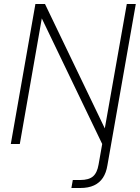

<svg xmlns="http://www.w3.org/2000/svg" viewBox="-20 -720 699 960"><path d="M34 0 157 -700H205L504 -78L614 -700H659L517 107Q511 144 494.5 169Q478 194 450 207Q422 220 381 220H337L344 180H381Q424 180 445 162Q466 144 473 102L491 0L189 -628L79 0Z"/></svg>

Font: DM Sans 18pt ExtraLight
Style: Italic
Weight: 250
Italic angle: -10°
Designer: Colophon Foundry, Jonny Pinhorn
Foundry: Colophon Foundry
Version: Version 4.004;gftools[0.9.30]